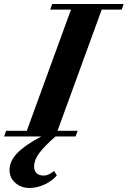

<svg xmlns="http://www.w3.org/2000/svg" viewBox="-77 -683 639 961"><path d="M-56.6 0 -46.4 -28.3H57.1L278.3 -634.8H174.3L184.6 -663.1H542L532.2 -634.8H432.1L210.9 -28.3H311.5L301.3 0H200.7Q145 48.8 119.4 83.3Q93.8 117.7 93.8 149.4Q93.8 172.4 106.4 184.1Q119.1 195.8 142.6 195.8Q166 195.8 193.8 172.4L207.5 195.3Q184.1 222.7 146.5 240.2Q108.9 257.8 70.3 257.8Q28.8 257.8 -0.2 232.4Q-29.3 207 -29.3 168Q-29.3 123.5 9 83.5Q47.4 43.5 129.9 0Z"/></svg>

Font: Elstob 18pt ExtraBold
Style: Italic
Weight: 800
Italic angle: -20°
Designer: Peter S. Baker
Version: Version 1.015